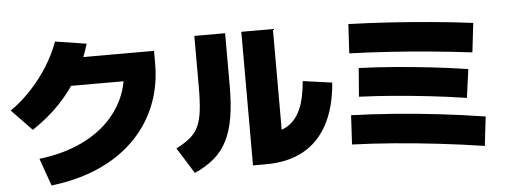

<svg xmlns="http://www.w3.org/2000/svg" viewBox="-54 -971 3109 1181"><g transform="rotate(-5 1500.0 -380.0)"><path d="M160 -110Q290 -125 394.5 -169Q499 -213 572.5 -281Q646 -349 685.5 -437.5Q725 -526 725 -630L805 -540H330V-710H920V-630Q920 -518 888.5 -419.5Q857 -321 797.5 -239.5Q738 -158 652.5 -96Q567 -34 458 5.5Q349 45 220 60ZM10 -421Q78 -468 138 -532Q198 -596 244.5 -670Q291 -744 318 -820L511 -790Q481 -687 429.5 -597.5Q378 -508 305 -431.5Q232 -355 135 -291Z M1465 45V-780H1660V-40L1545 -140Q1632 -140 1688.5 -171Q1745 -202 1775.5 -269Q1806 -336 1815 -445L1995 -420Q1983 -268 1927.5 -164Q1872 -60 1776 -7.5Q1680 45 1545 45ZM1005 -100Q1058 -127 1091.5 -155Q1125 -183 1143 -222Q1161 -261 1168 -319.5Q1175 -378 1175 -465V-780H1365V-450Q1365 -341 1351 -259.5Q1337 -178 1307 -118Q1277 -58 1227 -15Q1177 28 1105 60Z M2896 50Q2761 29 2619 12.5Q2477 -4 2340 -15Q2203 -26 2083 -30L2093 -210Q2218 -206 2356 -195.5Q2494 -185 2636.5 -168.5Q2779 -152 2917 -130ZM2812 -254Q2696 -272 2583.5 -284.5Q2471 -297 2363.5 -306Q2256 -315 2151 -319L2165 -495Q2276 -491 2385.5 -482Q2495 -473 2607 -460.5Q2719 -448 2836 -430ZM2870 -530Q2739 -546 2610 -558Q2481 -570 2357 -578Q2233 -586 2115 -590L2125 -770Q2255 -766 2384 -757.5Q2513 -749 2640 -737.5Q2767 -726 2891 -710Z"/></g></svg>

Font: M PLUS 1 Black
Style: Regular
Weight: 900
Designer: Coji Morishita
Foundry: UNDERFOREST DESIGN
Version: Version 1.001